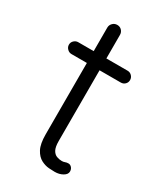

<svg xmlns="http://www.w3.org/2000/svg" viewBox="-167 -719 673 787"><g transform="rotate(30 169.5 -325.0)"><path d="M45.5 -508.5H278.8Q290.8 -508.5 298.9 -500Q307 -491.5 307 -480.2Q307 -468.5 298.9 -460.5Q290.8 -452.5 278.8 -452.5H45.5Q34.2 -452.5 25.8 -461Q17.2 -469.5 17.2 -480.8Q17.2 -492.5 25.8 -500.5Q34.2 -508.5 45.5 -508.5ZM148.8 -650Q162 -650 170.2 -641.1Q178.5 -632.2 178.5 -619.8V-117.8Q178.5 -89.5 186.2 -75.6Q194 -61.8 206.1 -57.4Q218.2 -53 230 -53Q238.2 -53 244.5 -55.6Q250.8 -58.2 259.2 -58.2Q268 -58.2 274.6 -50.9Q281.2 -43.5 281.2 -32.5Q281.2 -18.8 265 -9.4Q248.8 0 227.2 0Q217.5 0 199.5 -1.2Q181.5 -2.5 162.8 -12.2Q144 -22 131.2 -45.9Q118.5 -69.8 118.5 -115V-619.8Q118.5 -632.2 127.4 -641.1Q136.2 -650 148.8 -650Z"/></g></svg>

Font: Quicksand Variable Light
Style: Regular
Weight: 300
Designer: Andrew Paglinawan
Foundry: Andrew Paglinawan
Version: Version 3.004